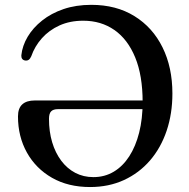

<svg xmlns="http://www.w3.org/2000/svg" viewBox="-20 -736 760 774"><path d="M52.5 -266.5Q52.5 -299.5 69.8 -315.2Q87 -331 120.5 -331H595V-296H213.5Q195 -296 186.2 -287.2Q177.5 -278.5 177.5 -257Q177.5 -205.5 190.2 -162.8Q203 -120 226.8 -88.2Q250.5 -56.5 283.5 -39.2Q316.5 -22 356.5 -22Q402 -22 438.5 -43.8Q475 -65.5 501 -105.8Q527 -146 541 -201.5Q555 -257 555 -324.5Q555 -431.5 525 -504.5Q495 -577.5 441.2 -615Q387.5 -652.5 315.5 -652.5Q262 -652.5 220 -633.5Q178 -614.5 149 -582Q120 -549.5 106 -509Q101.5 -499 95.8 -495Q90 -491 81.5 -492Q73 -493.5 69.2 -499Q65.5 -504.5 66 -513Q70 -551.5 91.5 -587.8Q113 -624 149.8 -653.2Q186.5 -682.5 236.5 -699.5Q286.5 -716.5 348 -716.5Q448.5 -716.5 522 -671Q595.5 -625.5 635.2 -545Q675 -464.5 675 -359Q675 -278 651.8 -209Q628.5 -140 584.8 -89.2Q541 -38.5 479.8 -10.2Q418.5 18 343 18Q255 18 189.8 -19.2Q124.5 -56.5 88.5 -121Q52.5 -185.5 52.5 -266.5Z"/></svg>

Font: Fraunces 12pt
Style: Regular
Weight: 400
Version: Version 1.000;[b76b70a41]